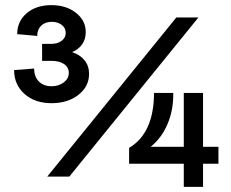

<svg xmlns="http://www.w3.org/2000/svg" viewBox="-20 -728 901 748"><path d="M35 -455 113 -461Q113 -429 131.5 -410.5Q150 -392 181 -392Q209 -392 228.5 -407Q248 -422 248 -444Q248 -466 229.5 -478.5Q211 -491 179 -491H144V-557H179Q204 -557 220 -569Q236 -581 236 -600Q236 -619 220.5 -631Q205 -643 182 -643Q156 -643 140.5 -628Q125 -613 125 -588L47 -595Q47 -645 84 -676.5Q121 -708 180 -708Q238 -708 276 -678Q314 -648 314 -603Q314 -576 300.5 -556Q287 -536 261 -525Q293 -514 310 -492.5Q327 -471 327 -440Q327 -391 285.5 -358.5Q244 -326 181 -326Q116 -326 75.5 -362Q35 -398 35 -455ZM753 -660 250 -40H164L667 -660ZM580 -366H655Q656 -300 633 -245.5Q610 -191 567 -156H696V-366H771V-156H831V-90H771V0H696V-90H483V-152Q531 -180 555.5 -234Q580 -288 580 -366Z"/></svg>

Font: MedMera Sans Semibold
Style: Regular
Weight: 600
Designer: Kasper Nordkvist
Foundry: UNCUT.wtf
Version: Version 1.300